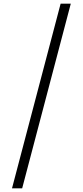

<svg xmlns="http://www.w3.org/2000/svg" viewBox="-20 -853 448 1039"><path d="M308 -833 45 166H100L363 -833Z"/></svg>

Font: Noto Sans Gurmukhi Light
Style: Regular
Weight: 300
Designer: Jelle Bosma - Monotype Design Team
Foundry: Monotype Imaging Inc.
Version: Version 2.004